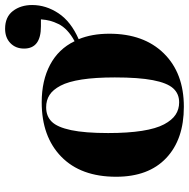

<svg xmlns="http://www.w3.org/2000/svg" viewBox="-14 -698 727 738"><g transform="rotate(-90 349.0 -329.5)"><path d="M307.1 14.2Q181.6 14.2 109.9 -53.7Q38.1 -121.6 38.1 -246.1Q38.1 -381.8 115.2 -457Q192.4 -532.2 324.2 -532.2Q407.7 -532.2 468.5 -500Q529.3 -467.8 559.1 -405.8Q583.5 -418.9 600.1 -434.6Q616.7 -450.2 625.2 -467.8Q633.8 -485.4 637.7 -500.5Q641.6 -515.6 643.1 -535.2H616.2Q530.8 -535.2 530.8 -600.1Q530.8 -632.3 551.8 -652.6Q572.8 -672.9 606.9 -672.9Q652.3 -672.9 675.3 -642.8Q698.2 -612.8 698.2 -568.8Q698.2 -515.6 666.5 -467.8Q634.8 -419.9 566.9 -390.1Q587.9 -339.4 587.9 -272Q587.9 -139.6 512.2 -62.7Q436.5 14.2 307.1 14.2ZM324.2 -3.9Q357.4 -3.9 378.2 -27.1Q398.9 -50.3 409.4 -105Q419.9 -159.7 419.9 -251Q419.9 -325.7 411.9 -377.9Q403.8 -430.2 388.2 -459.7Q372.6 -489.3 352.3 -502.2Q332 -515.1 305.2 -515.1Q271 -515.1 249.8 -493.7Q228.5 -472.2 217.3 -419.2Q206.1 -366.2 206.1 -276.9Q206.1 -200.7 214.6 -146.7Q223.1 -92.8 239.5 -62Q255.9 -31.2 276.6 -17.6Q297.4 -3.9 324.2 -3.9Z"/></g></svg>

Font: Display Regular
Style: Bold
Weight: 700
Designer: Latin by Veronika Burian and Jose Scaglione. Greek by Irene Vlachou. Cyrillic by Vera Evstafieva.
Foundry: TypeTogether
Version: Version 3.002